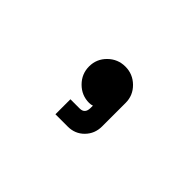

<svg xmlns="http://www.w3.org/2000/svg" viewBox="-47 -375 706 706"><g transform="rotate(45 306.0 -22.0)"><path d="M248 131V53H296Q323 53 323 23V11Q316 14 306 14Q267 14 239 -14Q211 -42 211 -81Q211 -120 239 -147.5Q267 -175 306 -175Q345 -175 373 -147.5Q401 -120 401 -81V41Q401 79 375.5 105Q350 131 312 131Z"/></g></svg>

Font: Space Mono
Style: Bold
Weight: 700
Monospace: yes
Designer: Colophon Foundry + Benjamin Critton
Foundry: Colophon Foundry & Benjamin Critton
Version: Version 1.003; ttfautohint (v1.8.4.7-5d5b)